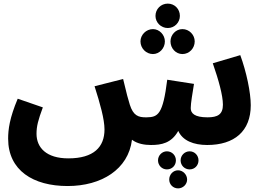

<svg xmlns="http://www.w3.org/2000/svg" viewBox="-20 -797 1459 1062"><path d="M908 -642C946 -642 975 -673 975 -709C975 -747 946 -777 908 -777C870 -777 840 -747 840 -709C840 -673 870 -642 908 -642ZM826 -498C862 -498 892 -530 892 -568C892 -604 862 -636 826 -636C788 -636 757 -604 757 -568C757 -530 788 -498 826 -498ZM989 -498C1027 -498 1057 -530 1057 -568C1057 -604 1027 -636 989 -636C952 -636 923 -604 923 -568C923 -530 952 -498 989 -498ZM815 5C873 5 928 -5 966 -73C990 -19 1051 5 1126 5C1276 5 1367 -71 1367 -215C1367 -285 1343 -400 1309 -492L1157 -447C1189 -355 1213 -269 1213 -218C1213 -164 1184 -148 1128 -148C1055 -148 1035 -171 1035 -199C1035 -226 1045 -283 1053 -333L905 -356C881 -163 854 -149 791 -148C743 -147 717 -159 698 -218C691 -239 679 -283 661 -360L503 -320C534 -223 558 -137 558 -81C558 16 499 79 358 79C236 79 182 19 182 -57C182 -99 191 -133 217 -203L78 -251C33 -144 25 -81 25 -30C25 146 164 232 354 232C541 232 690 140 710 -24C740 -1 781 5 815 5ZM903 140C932 140 953 118 953 90C953 63 932 40 903 40C876 40 854 63 854 90C854 118 876 140 903 140ZM1029 140C1057 140 1078 118 1078 90C1078 63 1057 40 1029 40C1001 40 979 63 979 90C979 118 1001 140 1029 140ZM965 245C992 245 1015 223 1015 196C1015 169 992 145 965 145C937 145 916 169 916 196C916 223 937 245 965 245Z"/></svg>

Font: Noto Sans Arabic UI Extra
Style: Regular
Weight: 800
Designer: Nadine Chahine - Monotype Design Team
Foundry: Monotype Imaging Inc.
Version: Version 1.900